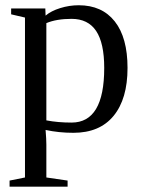

<svg xmlns="http://www.w3.org/2000/svg" viewBox="-20 -491 540 724"><path d="M74.2 -424.8 22 -437V-459H150.9L151.9 -432.1Q172.4 -449.7 206.8 -460.4Q241.2 -471.2 276.9 -471.2Q364.7 -471.2 412.8 -410.2Q460.9 -349.1 460.9 -234.9Q460.9 -118.2 408.4 -54.2Q356 9.8 256.8 9.8Q201.7 9.8 151.9 -1Q154.8 34.2 154.8 54.2V178.2L234.9 189.9V212.9H16.1V189.9L74.2 178.2ZM373 -234.9Q373 -328.6 342.5 -374.3Q312 -419.9 250 -419.9Q192.9 -419.9 154.8 -403.8V-37.1Q198.2 -28.8 250 -28.8Q373 -28.8 373 -234.9Z"/></svg>

Font: Tinos
Style: Regular
Weight: 400
Designer: Steve Matteson
Foundry: Monotype Imaging Inc.
Version: Version 1.23